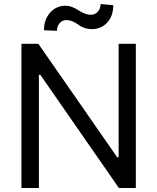

<svg xmlns="http://www.w3.org/2000/svg" viewBox="-20 -948 793 968"><path d="M267 -792.6 201.7 -795.5Q201.7 -849.4 232.6 -884.2Q263.5 -919 309.7 -919Q327.8 -919 345.5 -911.9Q363.3 -904.8 375.4 -896.3Q387.4 -887.8 404.7 -880.7Q421.9 -873.6 438.9 -873.6Q459.2 -873.6 473.2 -889.4Q487.2 -905.2 487.2 -927.6L551.1 -921.9Q551.1 -867.5 520.6 -834.3Q490.1 -801.1 443.2 -801.1Q421.2 -801.1 403.1 -808.2Q384.9 -815.3 374.3 -823.9Q363.6 -832.4 347.7 -839.5Q331.7 -846.6 313.9 -846.6Q294 -846.6 280.5 -831Q267 -815.3 267 -792.6ZM664.8 -727.3V0H579.5L183.2 -571H176.1V0H88.1V-727.3H173.3L571 -154.8H578.1V-727.3Z"/></svg>

Font: TID UI
Style: Regular
Weight: 400
Designer: The TID Project Authors
Foundry: Bakken & Bæck
Version: Version 1.001;hotconv 1.0.109;makeotfexe 2.5.65596